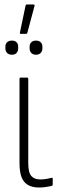

<svg xmlns="http://www.w3.org/2000/svg" viewBox="-20 -828 274 856"><path d="M154 8Q124 8 104.5 -3.5Q85 -15 76 -38.5Q67 -62 67 -101V-476Q67 -482 72 -482H101Q106 -482 106 -476V-101Q106 -59 119.5 -43.5Q133 -28 159 -28Q173 -28 185.5 -30Q198 -32 209 -35Q215 -37 215 -31V-5Q215 -1 210 1Q201 3 186 5.5Q171 8 154 8ZM73 -677Q67 -677 69 -684L94 -803Q95 -808 100 -808H129Q132 -808 133.5 -806.5Q135 -805 134 -802L102 -682Q100 -677 96 -677ZM33 -584Q19 -584 11.5 -592Q4 -600 4 -612V-620Q4 -632 11.5 -639.5Q19 -647 33 -647Q47 -647 54 -639.5Q61 -632 61 -620V-612Q61 -600 54 -592Q47 -584 33 -584ZM140 -584Q127 -584 119.5 -592Q112 -600 112 -612V-620Q112 -632 119.5 -639.5Q127 -647 140 -647Q154 -647 161.5 -639.5Q169 -632 169 -620V-612Q169 -600 161.5 -592Q154 -584 140 -584Z"/></svg>

Font: Sofia Sans Condensed ExtraLight
Style: Regular
Weight: 250
Version: Version 4.100